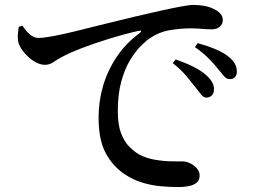

<svg xmlns="http://www.w3.org/2000/svg" viewBox="-20 -743 1040 779"><path d="M817 -347Q806 -347 796 -359.5Q786 -372 772 -390Q757 -409 736 -434.5Q715 -460 681 -487L693 -502Q733 -488 765 -472Q797 -456 818 -437Q835 -421 842 -407Q849 -393 848 -379Q848 -365 839.5 -356Q831 -347 817 -347ZM704 16Q670 16 631.5 12.5Q593 9 556 -2.5Q519 -14 486 -36Q437 -69 408.5 -122.5Q380 -176 380 -266Q380 -333 398.5 -395.5Q417 -458 454 -513Q491 -568 547 -609Q553 -614 552 -617Q551 -620 543 -618Q485 -605 423.5 -586Q362 -567 310 -547Q258 -527 228 -510Q213 -502 197 -491Q181 -480 162 -480Q146 -480 128 -489Q110 -498 93.5 -513.5Q77 -529 66 -546Q55 -563 53 -579Q51 -594 53 -608.5Q55 -623 56 -634L71 -639Q83 -620 100 -604.5Q117 -589 135 -589Q156 -589 196 -596.5Q236 -604 289 -617Q342 -630 403.5 -645.5Q465 -661 529 -676Q584 -689 631.5 -699.5Q679 -710 714 -716.5Q749 -723 765 -723Q786 -723 807 -719.5Q828 -716 844 -708Q863 -700 873.5 -688.5Q884 -677 884 -661Q884 -646 872 -635Q860 -624 839 -624Q821 -624 798.5 -626Q776 -628 751 -628Q716 -628 671.5 -621Q627 -614 588 -588Q573 -578 551 -556Q529 -534 507.5 -498.5Q486 -463 472 -412Q458 -361 458 -292Q458 -236 471.5 -201.5Q485 -167 505 -147.5Q525 -128 543 -117Q573 -101 608 -95Q643 -89 674 -88.5Q705 -88 722 -88Q737 -88 752.5 -80Q768 -72 779 -59.5Q790 -47 790 -31Q790 -12 778 -2Q766 8 746.5 12Q727 16 704 16ZM912 -422Q899 -422 889 -434Q879 -446 863 -465Q848 -484 828 -504.5Q808 -525 771 -552L782 -568Q822 -557 854 -543.5Q886 -530 905 -515Q924 -500 932.5 -485Q941 -470 941 -453Q941 -438 933.5 -430Q926 -422 912 -422Z"/></svg>

Font: Noto Serif KR SemiBold
Style: Regular
Weight: 600
Designer: Ryoko NISHIZUKA 西塚涼子 (kana & ideographs); Frank Grießhammer (Latin, Greek & Cyrillic); Wenlong ZHANG 张文龙 (bopomofo); San
Foundry: Adobe
Version: Version 2.003-H1;hotconv 1.1.1;makeotfexe 2.6.0